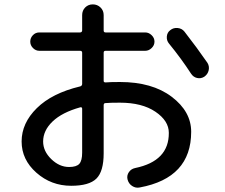

<svg xmlns="http://www.w3.org/2000/svg" viewBox="-20 -825 1040 889"><path d="M351.6 -328.1Q267.6 -304.7 223.6 -262.7Q179.7 -220.7 179.7 -169.9Q179.7 -125 217.3 -88.4Q254.9 -51.8 299.8 -51.8Q334 -51.8 347.2 -66.4Q360.4 -81.1 360.4 -118.2V-322.3Q359.4 -330.1 351.6 -328.1ZM309.6 35.2Q216.8 35.2 148.4 -25.4Q80.1 -85.9 80.1 -169.9Q80.1 -254.9 150.4 -324.2Q220.7 -393.6 350.6 -424.8Q359.4 -426.8 360.4 -435.5V-581.1Q360.4 -589.8 350.6 -589.8H162.1Q145.5 -589.8 132.8 -602.5Q120.1 -615.2 120.1 -632.3Q120.1 -649.4 132.3 -662.1Q144.5 -674.8 162.1 -674.8H350.6Q359.4 -674.8 360.4 -683.6V-754.9Q360.4 -776.4 374.5 -790.5Q388.7 -804.7 409.7 -804.7Q430.7 -804.7 445.3 -790.5Q460 -776.4 460 -754.9V-683.6Q460 -674.8 468.8 -674.8H652.3Q668.9 -674.8 682.1 -662.1Q695.3 -649.4 695.3 -632.3Q695.3 -615.2 682.1 -602.5Q668.9 -589.8 652.3 -589.8H468.8Q460 -589.8 460 -581.1V-450.2Q460 -443.4 468.8 -443.4Q490.2 -445.3 535.2 -445.3Q684.6 -445.3 774.9 -377Q865.2 -308.6 865.2 -214.8Q865.2 -1 627 43Q608.4 46.9 591.8 36.1Q575.2 25.4 570.3 4.9Q566.4 -12.7 576.7 -27.8Q586.9 -43 605.5 -46.9Q762.7 -79.1 761.7 -210Q761.7 -265.6 699.7 -307.6Q637.7 -349.6 535.2 -349.6Q490.2 -349.6 468.8 -347.7Q460 -347.7 460 -337.9V-115.2Q460 -31.2 426.3 2Q392.6 35.2 309.6 35.2ZM834 -678.7Q892.6 -603.5 940.4 -534.2Q950.2 -518.6 946.3 -500Q942.4 -481.4 925.8 -469.7Q910.2 -460 892.6 -463.9Q875 -467.8 864.3 -484.4Q819.3 -553.7 762.7 -623Q751 -636.7 752.4 -655.8Q753.9 -674.8 768.6 -685.5Q783.2 -697.3 802.7 -695.3Q822.3 -693.4 834 -678.7Z"/></svg>

Font: Rounded Mgen+ 1m medium
Style: Regular
Weight: 500
Designer: [Source Han Sans]
Ryoko NISHIZUKA  (kana & ideographs); Paul D. Hunt (Latin, Greek & Cyrillic); Wenlong ZHANG  (bopomofo
Version: Version 1.059.20150602